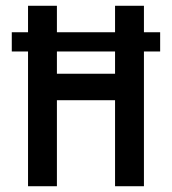

<svg xmlns="http://www.w3.org/2000/svg" viewBox="-20 -645 596 665"><path d="M77.1 0V-466.7H20.8V-533.3H77.1V-625H177.1V-533.3H378.5V-625H478.5V-533.3H534.7V-466.7H478.5V0H378.5V-297.9H177.1V0ZM177.1 -389.6H378.5V-466.7H177.1Z"/></svg>

Font: Afacad Flux Medium
Style: Regular
Weight: 500
Designer: Kristian Moeller
Foundry: Dicotype
Version: Version 1.100